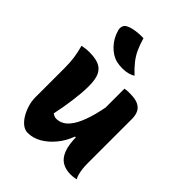

<svg xmlns="http://www.w3.org/2000/svg" viewBox="-232 -934 1063 1063"><g transform="rotate(45 300.0 -402.0)"><path d="M104 -548Q147 -548 175.5 -536.5Q204 -525 218.5 -496Q233 -467 233 -413Q233 -385 230.5 -356Q228 -327 224 -296Q220 -265 214.5 -233.5Q209 -202 202 -169Q210 -163 217.5 -160Q225 -157 233 -157Q255 -157 277 -169Q299 -181 320 -212.5Q341 -244 359 -300.5Q377 -357 391 -446V-161H376Q358 -112 326.5 -73.5Q295 -35 256.5 -12.5Q218 10 176 10Q154 10 134.5 -5Q115 -20 100 -45Q85 -70 76 -99.5Q67 -129 67 -158Q67 -196 67 -233.5Q67 -271 67 -308.5Q67 -346 67 -383Q67 -431 62.5 -464.5Q58 -498 46 -542Q61 -545 74.5 -546.5Q88 -548 104 -548ZM424 -545Q465 -545 488 -533.5Q511 -522 520.5 -501.5Q530 -481 530 -453Q530 -387 530 -327.5Q530 -268 530 -212.5Q530 -157 530 -101Q530 -85 532 -66Q534 -47 538.5 -29.5Q543 -12 550 0Q543 1 535.5 2.5Q528 4 520.5 4.5Q513 5 505 5Q469 5 441 -11Q413 -27 397.5 -66Q382 -105 382 -173Q382 -237 382 -302Q382 -367 382 -428.5Q382 -490 382 -542Q392 -544 398 -544.5Q404 -545 410.5 -545Q417 -545 424 -545ZM259 -814Q270 -775 284 -744.5Q298 -714 319 -687.5Q340 -661 371 -632Q354 -622 335.5 -617.5Q317 -613 295 -613Q268 -613 248 -618Q228 -623 209 -635Q192 -646 176 -662.5Q160 -679 148 -700Q136 -721 129 -747Q125 -762 129.5 -775.5Q134 -789 148 -796Q161 -803 178 -807Q195 -811 215.5 -813Q236 -815 259 -814Z"/></g></svg>

Font: Recursive Casual ExtraBold
Style: Regular
Weight: 800
Version: Version 1.047